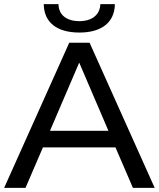

<svg xmlns="http://www.w3.org/2000/svg" viewBox="-21 -906 766 926"><path d="M-1 0H102L186 -195H536L620 0H725L411 -700H313ZM362 -749C470 -749 532 -799 533 -886H463C461 -834 422 -804 362 -804C300 -804 262 -834 261 -886H190C191 -799 252 -749 362 -749ZM220 -275 361 -604 502 -275Z"/></svg>

Font: Chess Sans Medium
Style: Regular
Weight: 500
Designer: Wolf Bōese
Foundry: Wolf Bōese
Version: Version 7.223;Glyphs 3.3 (3306)